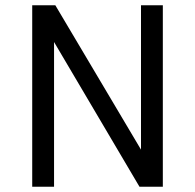

<svg xmlns="http://www.w3.org/2000/svg" viewBox="-20 -710 742 730"><path d="M516.1 -689.9H599.1V0H510.3L185.5 -550.3V0H102.5V-689.9H190.4L516.1 -141.1Z"/></svg>

Font: HK Grotesk Medium Legacy
Style: Regular
Weight: 500
Designer: Alfredo Marco Pradil
Foundry: Hanken Design Co.
Version: Version 2.022;PS 002.022;hotconv 1.0.88;makeotf.lib2.5.64775